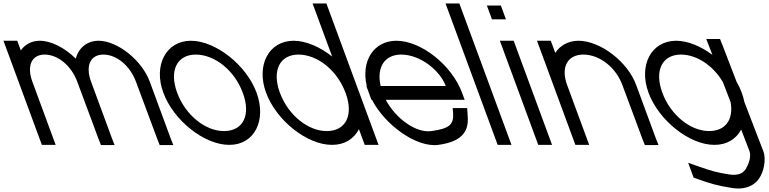

<svg xmlns="http://www.w3.org/2000/svg" viewBox="-175 -819 4455 1112"><path d="M263.5 -479.5C280.1 -540.3 327.7 -582.4 395 -583C507 -583 648.4 -468 692.8 -345L812.6 -20L828.7 21H749.7L734 -19L612.8 -345C578.1 -439 500.9 -502 424.5 -503C349 -503 318.5 -439.8 352.1 -346.8L352.8 -345L367.5 -305L472.6 -20L488.7 21H409.7L394 -19L287.6 -305H287.5L272.8 -345C238.1 -439 160.9 -502 84.5 -503C8.5 -503 -21.9 -439 12.8 -345L27.5 -305L132.6 -20L147.4 20H67.4L52.6 -20L-52.5 -305L-67.2 -345L-140.2 -543L-155 -583H-75L-60.2 -543L-54.4 -527.3C-30.5 -561.3 7.3 -582.6 55 -583C123.1 -583 202.1 -540.5 263.5 -479.5Z M771 -282C712.4 -441 786.4 -582 930 -583C1075 -583 1253.7 -440 1311 -282C1370 -122 1298.7 21 1152.4 20C1007.4 20 830 -122 771 -282ZM851 -282C898.9 -152 1015.2 -59 1122.9 -60C1231.9 -60 1280.3 -151 1231 -282C1183.4 -411 1069.9 -502 959.5 -503C850.5 -503 803.4 -411 851 -282Z M1366 -282C1307.4 -441 1381.4 -582 1525 -583C1597.6 -583 1678.7 -547.1 1748.8 -491.5L1650.1 -759L1635.3 -799H1715.3L1730.1 -759L1904.6 -285.7L1906 -282L2002.6 -20L2017.4 20H1937.4L1922.6 -20L1903.9 -70.9C1875.2 -15.1 1820.7 20.5 1747.4 20C1602.4 20 1425 -122 1366 -282ZM1446 -282C1493.9 -152 1610.2 -59 1717.9 -60C1825.6 -60 1874.1 -148.8 1827.8 -277.3L1826 -282C1778.4 -411 1664.9 -502 1554.5 -503C1445.5 -503 1398.4 -411 1446 -282Z M2029.5 -321H2406.6C2373.4 -411 2259.9 -502 2149.5 -503C2052.1 -503 2004.9 -429.5 2029.5 -321ZM1979.3 -241H1976.1L1961.4 -281L1946.6 -321H1949.2C1915 -464.5 1988.4 -582.1 2120 -583C2265 -583 2442.4 -441 2501.4 -281L2516.1 -241H2476.1H2059.3C2117.5 -130.8 2236.7 -46.6 2323.9 -60H2324.9C2432.3 -75 2453.1 -100 2449.2 -165L2446.8 -193H2530.8L2534 -141C2540.1 -54 2495.7 2 2364.4 20C2237.8 37.4 2055.4 -94.1 1979.3 -241Z M2420.1 -759 2405.3 -799H2485.3L2500.1 -759L2772.6 -20L2787.4 20H2707.4L2692.6 -20Z M2714.3 -707H2674.3L2644.8 -787H2684.8H2685.8H2725.8L2755.3 -707H2715.3ZM2734.8 -543 2720 -583H2800L2814.8 -543L3007.6 -20L3022.4 20H2942.4L2927.6 -20Z M3041 -512.6C3068.6 -555.4 3115.6 -582.5 3175 -583C3302 -583 3461 -461 3509.8 -326L3622.6 -20L3638.7 21H3559.7L3544 -19L3429.8 -326C3391.4 -430 3297.9 -502 3204.5 -503C3111.5 -503 3071.4 -430 3109.8 -326L3124.5 -286L3222.6 -20L3237.4 20H3157.4L3142.6 -20L3044.5 -286L3029.8 -326L2949.8 -543L2935 -583H3015L3029.8 -543Z M3581 -282C3522.4 -441 3596.4 -582 3740 -583C3808.2 -583 3883.9 -551.3 3951 -501.3L3931.4 -552L3915.3 -593H3995.3L4010.7 -554L4090.6 -346.4C4102.8 -325.5 4113.1 -303.9 4121 -282C4127.7 -263.8 4132.7 -245.8 4136.2 -228.2L4246 57C4264.8 108 4245.6 178 4225.1 209C4206.9 241 4156.5 286 4060.2 269C3979.4 256 3941.4 245 3871.1 220L3842.4 210L3810.7 124L3873.8 146C3941.7 170 3972 179 4045.4 191C4107.1 201 4133.4 180 4147.8 154L4147.4 153C4163.8 127 4176 84 4166 57L4117.6 -68.6C4088.6 -14.1 4034.7 20.5 3962.4 20C3817.4 20 3640 -122 3581 -282ZM3661 -282C3708.9 -152 3825.2 -59 3932.9 -60C4026 -60 4074.9 -126.4 4056.4 -227.5L4011.7 -343.7C3955.2 -439.1 3861.3 -502.2 3769.5 -503C3660.5 -503 3613.4 -411 3661 -282Z"/></svg>

Font: Nordica Plus
Style: NordicaClassicLightOpObl
Weight: 300
Version: Version 1.01